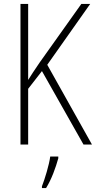

<svg xmlns="http://www.w3.org/2000/svg" viewBox="-20 -734 487 975"><path d="M447 0 220 -405 438 -714H393L181 -416C155 -377 134 -347 123 -328V-714H84V0H123V-283L193 -373L404 0ZM276 70V61H235C230 102 207 177 193 212V221H214C242 176 263 117 276 70Z"/></svg>

Font: Noto Sans Georgian Condensed ExtraLight
Style: Regular
Weight: 200
Width: 3
Designer: Monotype Design Team, Akaki Razmadze
Foundry: Google LLC
Version: Version 2.005